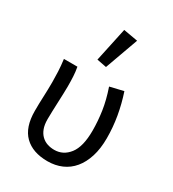

<svg xmlns="http://www.w3.org/2000/svg" viewBox="-189 -872 887 987"><g transform="rotate(30 255.0 -379.0)"><path d="M249 12Q161 12 112.5 -35.5Q64 -83 64 -180Q64 -224 66 -266.5Q68 -309 68 -353Q68 -382 66.5 -415Q65 -448 60 -486H140Q145 -460 146.5 -432.5Q148 -405 148 -373Q148 -352 147 -327.5Q146 -303 145 -276.5Q144 -250 143 -224Q142 -198 142 -176Q142 -143 150.5 -120.5Q159 -98 174 -83.5Q189 -69 208.5 -62.5Q228 -56 250 -56Q303 -56 337.5 -100.5Q372 -145 372 -240Q372 -296 363.5 -354Q355 -412 332 -479L412 -498Q433 -435 444 -371.5Q455 -308 455 -243Q455 -181 440 -133.5Q425 -86 398 -53.5Q371 -21 333 -4.5Q295 12 249 12ZM211 -569 254 -770 339 -755 268 -558Z"/></g></svg>

Font: SourceSansPro
Style: Book
Weight: 400
Designer: Paul D. Hunt
Foundry: Adobe Systems Incorporated
Version: Version 2.021;PS 2.000;hotconv 1.0.86;makeotf.lib2.5.63406